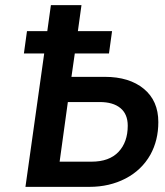

<svg xmlns="http://www.w3.org/2000/svg" viewBox="-20 -727 642 747"><path d="M328 0Q406 0 468.5 -32.5Q531 -65 565 -125Q596 -181 596 -252Q596 -335 539.5 -381.5Q483 -428 388 -428H258L271 -519H404L416 -606H283L297 -707H178L164 -606H85L73 -519H152L79 0ZM336 -98H212L244 -330H368Q420 -330 448.5 -306.5Q477 -283 477 -238Q477 -174 441 -136Q405 -98 336 -98Z"/></svg>

Font: Brisa Sans Medium
Style: Italic
Weight: 600
Italic angle: -8°
Designer: Dalton Maag Ltd
Foundry: Dalton Maag Ltd
Version: Version 1.101;July 10, 2019;FontCreator 11.5.0.2425 64-bit